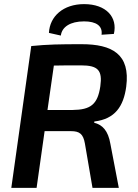

<svg xmlns="http://www.w3.org/2000/svg" viewBox="-20 -914 669 934"><path d="M389 -810C448 -810 480 -788 474 -745L534 -749C553 -830 497 -894 389 -894C288 -894 222 -835 218 -754L276 -741C281 -783 322 -810 389 -810ZM594 -492C615 -651 525 -699 377 -699C273 -699 211 -698 132 -690L35 0H158L197 -276H326C367 -276 385 -262 393 -216L430 0H558L517 -214C506 -279 478 -307 438 -317L439 -323C540 -335 581 -397 594 -492ZM333 -379H211L242 -595C279 -596 323 -596 374 -596C457 -596 479 -572 468 -494C455 -406 421 -380 333 -379Z"/></svg>

Font: Exo 2 Semi Bold
Style: Italic
Weight: 600
Italic angle: -8°
Designer: Natanael Gama
Version: Version 1.001;PS 001.001;hotconv 1.0.88;makeotf.lib2.5.64775